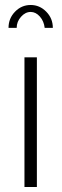

<svg xmlns="http://www.w3.org/2000/svg" viewBox="-20 -750 247 770"><path d="M46.9 -638.2H14.2Q14.2 -676.3 40.3 -703.1Q66.4 -730 103 -730Q139.2 -730 165.5 -703.1Q191.9 -676.3 191.9 -638.2H159.2Q156.2 -665 139.9 -683.6Q123.5 -702.1 103 -702.1Q81.5 -702.1 64.2 -682.6Q46.9 -663.1 46.9 -638.2ZM78.1 0V-520H127.9V0Z"/></svg>

Font: Rawline Light
Style: Regular
Weight: 300
Designer: Matt McInerney, Pablo Impallari, Rodrigo Fuenzalida
Foundry: Matt McInerney, Pablo Impallari, Rodrigo Fuenzalida
Version: Version 4.020;PS 004.020;hotconv 1.0.88;makeotf.lib2.5.64775